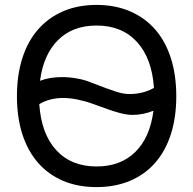

<svg xmlns="http://www.w3.org/2000/svg" viewBox="-20 -746 787 782"><path d="M373 16Q297 16 237 -9.5Q177 -35 135 -83Q93 -131 71 -199.5Q49 -268 49 -354Q49 -440 71 -509Q93 -578 135 -626Q177 -674 237 -700Q297 -726 373 -726Q449 -726 509.5 -700Q570 -674 612 -626Q654 -578 676 -509Q698 -440 698 -354Q698 -268 676 -199.5Q654 -131 612 -83Q570 -35 509.5 -9.5Q449 16 373 16ZM373 -68Q471 -68 531 -127Q591 -186 605 -295Q585 -287 563.5 -282.5Q542 -278 520 -278Q508 -278 495 -280Q482 -282 463.5 -287Q445 -292 419.5 -301Q394 -310 358 -323Q328 -334 296 -340.5Q264 -347 237 -347Q211 -347 186.5 -341Q162 -335 140 -322Q148 -201 209 -134.5Q270 -68 373 -68ZM508 -363Q534 -363 559 -369Q584 -375 607 -388Q599 -508 538 -575Q477 -642 373 -642Q276 -642 216.5 -583Q157 -524 143 -417Q164 -425 186.5 -428.5Q209 -432 232 -432Q261 -432 293 -426.5Q325 -421 351 -410Q387 -396 411.5 -387Q436 -378 453.5 -372.5Q471 -367 483.5 -365Q496 -363 508 -363Z"/></svg>

Font: Geist
Style: Regular
Weight: 400
Designer: Basement.studio, Andrés Briganti, Mateo Zaragoza
Foundry: Basement.studio, Vercel, Andrés Briganti, Guido Ferreyra, Mateo Zaragoza
Version: Version 1.401